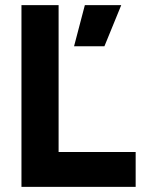

<svg xmlns="http://www.w3.org/2000/svg" viewBox="-20 -727 592 747"><path d="M63.5 -707H208V-135.7H507.8V0H63.5ZM268.1 -546.9 310.1 -707H451.7L386.2 -546.9Z"/></svg>

Font: Wanted Sans
Style: Bold
Weight: 700
Designer: Original Design by Kil Hyung-jin and Kang Hanbin, Wanted Lab, Inc; Hangeul from Source Han Sans by Jang Soo-young and Ka
Foundry: Wanted Lab, Inc.
Version: Version 1.000